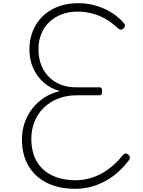

<svg xmlns="http://www.w3.org/2000/svg" viewBox="-20 -1168 896 1207"><path d="M455 19Q350 19 275 -18.5Q200 -56 159 -125.5Q118 -195 118 -291Q118 -347 135 -396.5Q152 -446 184 -486.5Q216 -527 259.5 -555Q303 -583 356 -595Q297 -612 254.5 -649.5Q212 -687 188.5 -740Q165 -793 165 -857Q165 -908 179 -952.5Q193 -997 220 -1033.5Q247 -1070 285 -1095.5Q323 -1121 370 -1134.5Q417 -1148 471 -1148Q525 -1148 577 -1134Q629 -1120 674.5 -1093Q720 -1066 755 -1027Q764 -1019 765.5 -1009.5Q767 -1000 756 -989Q746 -980 736.5 -982Q727 -984 716 -995Q682 -1027 642.5 -1049.5Q603 -1072 559 -1083.5Q515 -1095 467 -1095Q412 -1095 367 -1077.5Q322 -1060 289.5 -1029Q257 -998 239.5 -955Q222 -912 222 -858Q222 -787 251.5 -733Q281 -679 334.5 -649Q388 -619 460 -619H607Q615 -619 618.5 -613Q622 -607 622 -594Q622 -581 618.5 -575Q615 -569 607 -569H462Q400 -569 347.5 -549Q295 -529 256.5 -492Q218 -455 197.5 -405Q177 -355 177 -295Q177 -213 210 -155Q243 -97 306 -66Q369 -35 456 -35Q510 -35 562 -52.5Q614 -70 661.5 -104.5Q709 -139 750 -190Q759 -201 767.5 -203Q776 -205 786 -196Q796 -187 796.5 -177.5Q797 -168 786 -155Q744 -100 691 -61Q638 -22 578 -1.5Q518 19 455 19Z"/></svg>

Font: Playwrite CL ExtraLight
Style: Regular
Weight: 200
Designer: Veronika Burian, José Scaglione
Foundry: TypeTogether
Version: Version 1.002